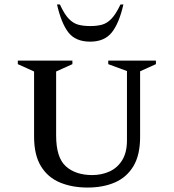

<svg xmlns="http://www.w3.org/2000/svg" viewBox="-20 -832 780 862"><path d="M373 10Q304 10 249.5 -12.5Q195 -35 164 -85.5Q133 -136 133 -219V-511L60 -544V-560H305V-544L232 -511V-224Q232 -124 276 -85Q320 -46 394 -46Q437 -46 472.5 -62.5Q508 -79 529 -113.5Q550 -148 550 -202V-513L466 -544V-560H680V-544L609 -512V-217Q609 -136 579 -86Q549 -36 496 -13Q443 10 373 10ZM385 -645Q319 -645 287 -686.5Q255 -728 236 -812H249Q269 -768 289 -747.5Q309 -727 332 -721Q355 -715 385 -715Q415 -715 437.5 -721Q460 -727 480 -747.5Q500 -768 521 -812H534Q515 -728 482 -686.5Q449 -645 385 -645Z"/></svg>

Font: Spectral SC Medium
Style: Regular
Weight: 500
Designer: Jean-Baptiste Levee
Foundry: Production Type
Version: Version 2.001